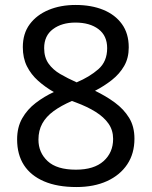

<svg xmlns="http://www.w3.org/2000/svg" viewBox="-20 -744 612 774"><path d="M285 -724Q348 -724 396 -704.5Q444 -685 471.5 -647Q499 -609 499 -553Q499 -510 480.5 -478Q462 -446 431 -421.5Q400 -397 363 -378Q407 -357 443 -330.5Q479 -304 500.5 -269Q522 -234 522 -185Q522 -125 493 -81.5Q464 -38 411.5 -14Q359 10 288 10Q211 10 157.5 -13Q104 -36 76.5 -78.5Q49 -121 49 -182Q49 -231 69.5 -267Q90 -303 124 -329Q158 -355 197 -373Q162 -393 133.5 -418.5Q105 -444 88.5 -477Q72 -510 72 -554Q72 -609 100 -646.5Q128 -684 176 -704Q224 -724 285 -724ZM135 -181Q135 -129 172 -94.5Q209 -60 286 -60Q359 -60 397.5 -94.5Q436 -129 436 -184Q436 -219 417.5 -245.5Q399 -272 365.5 -293Q332 -314 286 -331L270 -337Q226 -318 196 -296Q166 -274 150.5 -246Q135 -218 135 -181ZM284 -653Q229 -653 193.5 -626.5Q158 -600 158 -550Q158 -513 175.5 -488Q193 -463 223 -445.5Q253 -428 289 -412Q341 -434 376.5 -465Q412 -496 412 -550Q412 -600 377 -626.5Q342 -653 284 -653Z"/></svg>

Font: Noto Sans Canadian Aboriginal
Style: Regular
Weight: 400
Designer: Monotype Design Team, Typotheque's Kevin King
Foundry: Monotype Imaging Inc.
Version: Version 2.002